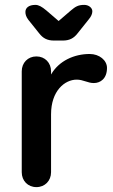

<svg xmlns="http://www.w3.org/2000/svg" viewBox="-20 -766 464 786"><path d="M189 -61V-298C189 -394 245 -440 294 -440C321 -440 339 -426 364 -426C391 -426 418 -444 418 -488C418 -519 387 -545 347 -545C284 -545 221 -517 189 -461V-474C189 -509 164 -535 129 -535C94 -535 69 -509 69 -474V-61C69 -26 94 0 129 0C164 0 189 -26 189 -61ZM237 -600C264 -600 282 -609 298 -630L342 -685C354 -699 358 -710 358 -720C358 -734 343 -746 325 -746C300 -746 289 -739 270 -723L220 -680L170 -723C151 -739 138 -746 125 -746C98 -746 84 -734 84 -717C84 -707 87 -697 96 -685L140 -630C156 -609 174 -600 201 -600Z"/></svg>

Font: Hotpoint
Style: Bold
Weight: 700
Designer: Andrew Paglinawan, Luciano Perondi, Riccardo Olocco
Foundry: CAST Cooperativa Anonima Servizi Tipografici
Version: Version 1.000;PS 2.1;hotconv 16.6.51;makeotf.lib2.5.65220